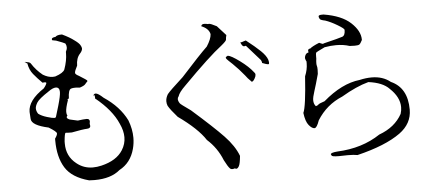

<svg xmlns="http://www.w3.org/2000/svg" viewBox="-53 -891 2361 1057"><g transform="rotate(-5 1127.5 -363.0)"><path d="M430 41Q521 41 571 -2Q635 -36 655 -112Q663 -142 663 -173Q663 -220 644 -270Q605 -349 519 -406Q490 -433 477 -433Q466 -433 462 -419V-423Q462 -427 465 -427Q472 -427 472 -410L471 -398L472 -406Q562 -333 595 -256Q614 -216 614 -180Q614 -142 593 -109Q559 -55 475 -35Q450 -29 427 -29Q376 -29 337 -61Q284 -103 284 -173V-185Q288 -232 294 -232H297Q300 -231 328 -231Q389 -243 414 -244Q432 -245 432 -258Q432 -263 430 -270L432 -283Q432 -298 415 -298Q400 -298 364 -293L362 -299L363 -294L323 -303Q307 -309 307 -317Q307 -321 312 -326Q307 -333 307 -346Q307 -368 322 -410L320 -413Q320 -416 328 -419Q329 -467 345 -472Q354 -475 368 -475Q379 -475 393 -473Q418 -481 424.5 -489.5Q431 -498 437 -503Q438 -504 438 -506Q438 -510 426 -517.5Q414 -525 394 -538Q374 -548 374 -556Q374 -567 389 -595Q389 -636 410 -659Q424 -674 424 -687Q424 -694 417 -706Q410 -718 386 -735Q363 -753 321 -773H317Q293 -773 284 -763Q263 -761 263 -752Q263 -749 265 -746L286 -742Q327 -727 335 -722Q341 -712 341 -701Q341 -689 334 -676V-668Q334 -628 317 -580Q309 -561 264 -546L250 -545Q224 -545 196 -562Q160 -591 136 -629Q131 -636 118.5 -637.5Q106 -639 106 -641L107 -642Q109 -637 109 -635Q109 -634 108 -634Q107 -634 104.5 -635.5Q102 -637 102 -638L117 -631Q123 -595 143 -570.5Q163 -546 191 -518L202 -519Q212 -519 212 -514Q212 -512 208 -504.5Q204 -497 195 -486Q106 -427 106 -364Q106 -360 108.5 -324.5Q111 -289 203 -269Q246 -243 246 -233Q246 -223 233 -205V-195Q233 -103 269.5 -44Q306 15 400 40ZM239 -319Q228 -319 198.5 -328Q169 -337 152 -350Q142 -365 142 -380Q142 -393 153.5 -412Q165 -431 220 -467Q245 -485 261 -485Q282 -485 282 -459Q282 -438 266.5 -384.5Q251 -331 248 -323Q246 -319 239 -319Z M1213 47Q1220 47 1227.5 34.5Q1235 22 1239 -22Q1218 -78 1164 -134.5Q1110 -191 992 -295Q935 -335 934 -339Q925 -352 925 -363Q925 -371 931 -378Q937 -399 973 -434Q1120 -583 1190 -636Q1218 -659 1218 -666V-668Q1218 -675 1222 -691Q1202 -714 1174 -744Q1142 -761 1131 -761L1127 -760Q1115 -763 1106 -763Q1090 -763 1089 -751L1087 -752Q1129 -736 1136 -704Q1135 -677 1109 -637Q1066 -596 962 -481Q888 -414 873 -395Q861 -375 861 -356Q861 -343 866 -331Q879 -308 916 -266Q1023 -190 1065 -125Q1120 -76 1148 -6Q1167 31 1177 41Q1182 47 1191 47Q1197 47 1205 44Q1209 47 1213 47ZM1340 -423Q1347 -423 1356 -439Q1363 -451 1363 -460Q1363 -468 1357 -473Q1332 -506 1285 -540.5Q1238 -575 1220 -577Q1208 -572 1208 -567Q1208 -564 1212.5 -558.5Q1217 -553 1243 -529Q1277 -496 1306 -460Q1317 -444 1335 -427Q1337 -423 1340 -423ZM1440 -511Q1443 -512 1443 -518Q1443 -525 1440 -536Q1432 -559 1404 -586Q1376 -613 1326 -652L1306 -646H1308Q1308 -645 1295 -644Q1304 -621 1313 -621Q1318 -621 1324 -623Q1355 -589 1400 -537Q1405 -526 1405 -522Q1405 -521 1404 -521Q1429 -511 1438 -511Z M1884 30Q2041 -8 2123 -67Q2192 -117 2192 -194Q2192 -315 2102 -355Q2060 -389 1998 -389Q1967 -389 1932 -381Q1832 -370 1729 -281Q1698 -271 1694 -266Q1690 -261 1679 -258Q1667 -271 1667 -292Q1667 -308 1678 -341.5Q1689 -375 1705 -434L1706 -457Q1706 -472 1704 -477.5Q1702 -483 1702 -493Q1702 -504 1704 -519V-531Q1704 -547 1706 -551Q1708 -555 1755 -577Q1789 -583 1819 -583Q1860 -583 1893 -572L1921 -571Q1940 -571 1946.5 -575Q1953 -579 1963 -599V-601Q1963 -649 1913.5 -695Q1864 -741 1765 -757H1756Q1737 -757 1737 -749Q1737 -747 1737.5 -744.5Q1738 -742 1741.5 -735Q1745 -728 1771 -723Q1801 -713 1837 -691.5Q1873 -670 1873 -663V-662Q1873 -632 1857 -626Q1841 -620 1750 -598V-597Q1750 -596 1749 -596Q1745 -596 1727 -604Q1688 -588 1676 -577Q1663 -576 1663 -566Q1663 -562 1665 -557Q1644 -552 1642 -527Q1645 -513 1649 -508V-497Q1649 -463 1634 -427Q1623 -260 1607 -227Q1613 -179 1630 -158.5Q1647 -138 1661 -138Q1674 -138 1688 -179Q1739 -261 1828 -298Q1911 -347 1978 -365Q2057 -355 2093 -317Q2146 -267 2146 -212Q2146 -194 2140 -175Q2101 -104 2013 -72Q1913 -5 1775 1Q1738 4 1738 13Q1738 15 1741 18V19Q1741 27 1781 27L1830 26Q1865 26 1884 30Z"/></g></svg>

Font: Xiaobo Songti 小帛宋体
Style: Regular
Weight: 400
Version: Version 1.501;March 17, 2024;FontCreator 14.0.0.2814 64-bit